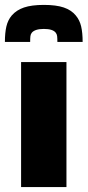

<svg xmlns="http://www.w3.org/2000/svg" viewBox="-29 -763 357 783"><path d="M57 -510H242V0H57ZM19 -700Q38 -722 69 -732.5Q100 -743 150 -743Q200 -743 231 -732.5Q262 -722 280 -700Q296 -681 302 -655Q308 -629 308 -592H205Q205 -607 204 -615.5Q203 -624 198 -630Q186 -645 150 -645Q114 -645 101 -630Q96 -624 95 -615.5Q94 -607 94 -592H-9Q-9 -629 -3 -655Q3 -681 19 -700Z"/></svg>

Font: Saira Stencil
Style: Regular
Weight: 400
Designer: Hector Gatti with collaboration of the Omnibus-Type team
Foundry: Omnibus-Type
Version: Version 1.003